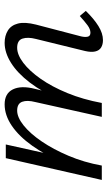

<svg xmlns="http://www.w3.org/2000/svg" viewBox="162 -621 464 828"><g transform="rotate(-90 394.0 -207.0)"><path d="M635 5Q616 5 603 -3Q590 -11 586 -28.5Q582 -46 588 -72L640 -284Q649 -319 641.5 -342Q634 -365 602 -365Q572 -365 537 -338.5Q502 -312 468 -263.5Q434 -215 406.5 -148Q379 -81 364 0H320Q343 -101 377 -179Q411 -257 452 -310.5Q493 -364 537 -391.5Q581 -419 623 -419Q654 -419 676.5 -405Q699 -391 706.5 -361.5Q714 -332 702 -284L651 -89Q647 -71 650 -60Q653 -49 667 -49Q682 -49 699 -61.5Q716 -74 739 -95L761 -69Q727 -34 695.5 -14.5Q664 5 635 5ZM32 0 126 -414H185L93 0ZM54 0Q74 -90 106.5 -166.5Q139 -243 179.5 -300Q220 -357 265.5 -388Q311 -419 358 -419Q405 -419 422.5 -383.5Q440 -348 425 -289L355 0H304L368 -287Q377 -322 369 -343.5Q361 -365 331 -365Q302 -365 267 -337Q232 -309 198 -259Q164 -209 136 -143Q108 -77 94 0Z"/></g></svg>

Font: Ysabeau Office
Style: Italic
Weight: 400
Italic angle: -12°
Designer: Christian Thalmann (Catharsis Fonts)
Version: Version 2.001;gftools[0.9.30]; featfreeze: tnum,lnum,ss02